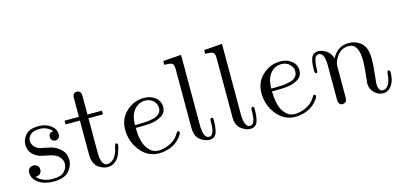

<svg xmlns="http://www.w3.org/2000/svg" viewBox="-64 -1098 3155 1513"><g transform="rotate(-15 1513.5 -341.5)"><path d="M55.2 -106Q55.2 -127.9 68.1 -140.4Q81.1 -152.8 101.1 -152.8Q121.1 -152.8 134 -140.4Q147 -127.9 147 -107.9Q147 -91.8 135.5 -76.9Q124 -62 97.2 -62H95.2Q141.1 -11.2 223.1 -11.2Q292 -11.2 318.6 -40Q345.2 -68.8 345.2 -104Q345.2 -128.9 328.1 -151.9Q311 -174.8 280.8 -187Q263.7 -193.8 225.3 -201.4Q187 -209 179.2 -210.9Q142.1 -220.7 112.5 -249.8Q83 -278.8 83 -325.2Q83 -370.1 115 -406Q147 -441.9 220.2 -441.9Q280.3 -441.9 319.6 -411.9Q358.9 -381.8 358.9 -338.9Q358.9 -317.9 346.9 -307.9Q335 -297.9 321.8 -297.9Q306.6 -297.9 295.9 -308.8Q285.2 -319.8 285.2 -335.9Q285.2 -370.1 323.2 -373Q286.1 -418.9 220.2 -418.9Q175.3 -418.9 150.1 -397.9Q125 -377 125 -347.2Q125 -323.2 141.6 -302Q158.2 -280.8 187 -272Q195.8 -270 231 -262.9Q266.1 -255.9 273.9 -253.9Q318.8 -241.7 353 -208.3Q387.2 -174.8 387.2 -124Q387.2 -72.3 349.6 -30.5Q312 11.2 223.1 11.2Q152.3 11.2 103.8 -21.5Q55.2 -54.2 55.2 -106Z M430.7 -399.9V-430.2H547.9V-582Q547.9 -626 582.8 -626Q617.7 -626 617.7 -581.1V-430.2H735.8V-399.9H617.7V-123Q617.7 -12.2 668.9 -12.2Q677.7 -12.2 688.7 -16.1Q699.7 -20 714.4 -30.5Q729 -41 741.9 -65.9Q754.9 -90.8 761.7 -127Q766.6 -147 771 -149.9Q776.9 -153.8 783 -150.4Q789.1 -147 789.1 -138.2Q789.1 -130.4 783.4 -109.6Q777.8 -88.9 765.9 -59.8Q753.9 -30.8 727.3 -9.8Q700.7 11.2 666 11.2Q649.9 11.2 632.3 5.6Q614.7 0 594.2 -12.9Q573.7 -25.9 560.8 -53.5Q547.9 -81.1 547.9 -120.1V-399.9Z M873.5 -238.8Q873.5 -327.6 936.5 -384.8Q999.5 -441.9 1080.6 -441.9Q1134.8 -441.9 1172.1 -411.9Q1209.5 -381.8 1209.5 -335Q1209.5 -310.1 1199 -291.5Q1188.5 -272.9 1168 -262Q1147.5 -251 1127.7 -243.9Q1107.9 -236.8 1077.4 -233.9Q1046.9 -231 1027.3 -230.5Q1007.8 -230 978.5 -230H957.5Q959.5 -117.2 995.6 -64.9Q1032.2 -11.2 1084.5 -11.2Q1085 -11.2 1085.4 -11.2Q1132.3 -11.2 1179 -33.2Q1225.6 -55.2 1250.5 -94.2Q1251.5 -95.2 1256.1 -103Q1260.7 -110.8 1263.7 -114.5Q1266.6 -118.2 1270.5 -118.2Q1275.4 -119.1 1279.5 -115Q1283.7 -110.8 1283.7 -106Q1283.7 -96.2 1270.8 -78.1Q1257.8 -60.1 1234.9 -39.6Q1211.9 -19 1171.4 -3.9Q1130.9 11.2 1084.5 11.2Q994.6 11.2 934.1 -63.7Q873.5 -138.7 873.5 -238.8ZM957.5 -252.9H988.8Q1024.9 -252.9 1050.8 -254.9Q1076.7 -256.8 1108.6 -264.4Q1140.6 -272 1158.2 -289.6Q1175.8 -307.1 1175.8 -335Q1175.8 -369.1 1149.7 -394Q1123.5 -418.9 1082.5 -418.9Q1045.4 -418.9 1016.1 -397Q986.8 -375 972.7 -340.8Q959.5 -310.1 957.5 -252.9Z M1303.7 -651.9V-683.1L1451.7 -693.8V-125Q1451.7 -12.2 1499.5 -12.2Q1542.5 -12.2 1542.5 -119.1V-126Q1542.5 -128.9 1542.5 -131.8Q1542.5 -152.8 1555.7 -152.8Q1567.9 -152.8 1567.9 -132.8Q1567.9 -103 1566.2 -84Q1564.5 -64.9 1558.6 -40Q1552.7 -15.1 1537.1 -2Q1521.5 11.2 1497.6 11.2Q1458.5 11.2 1420.2 -18.8Q1381.8 -48.8 1381.8 -116.2V-596.2Q1381.8 -633.3 1367.7 -642.6Q1353.5 -651.9 1303.7 -651.9Z M1637.7 -651.9V-683.1L1785.6 -693.8V-125Q1785.6 -12.2 1833.5 -12.2Q1876.5 -12.2 1876.5 -119.1V-126Q1876.5 -128.9 1876.5 -131.8Q1876.5 -152.8 1889.6 -152.8Q1901.9 -152.8 1901.9 -132.8Q1901.9 -103 1900.1 -84Q1898.4 -64.9 1892.6 -40Q1886.7 -15.1 1871.1 -2Q1855.5 11.2 1831.5 11.2Q1792.5 11.2 1754.2 -18.8Q1715.8 -48.8 1715.8 -116.2V-596.2Q1715.8 -633.3 1701.7 -642.6Q1687.5 -651.9 1637.7 -651.9Z M1985.4 -238.8Q1985.4 -327.6 2048.3 -384.8Q2111.3 -441.9 2192.4 -441.9Q2246.6 -441.9 2283.9 -411.9Q2321.3 -381.8 2321.3 -335Q2321.3 -310.1 2310.8 -291.5Q2300.3 -272.9 2279.8 -262Q2259.3 -251 2239.5 -243.9Q2219.7 -236.8 2189.2 -233.9Q2158.7 -231 2139.2 -230.5Q2119.6 -230 2090.3 -230H2069.3Q2071.3 -117.2 2107.4 -64.9Q2144 -11.2 2196.3 -11.2Q2196.8 -11.2 2197.3 -11.2Q2244.1 -11.2 2290.8 -33.2Q2337.4 -55.2 2362.3 -94.2Q2363.3 -95.2 2367.9 -103Q2372.6 -110.8 2375.5 -114.5Q2378.4 -118.2 2382.3 -118.2Q2387.2 -119.1 2391.4 -115Q2395.5 -110.8 2395.5 -106Q2395.5 -96.2 2382.6 -78.1Q2369.6 -60.1 2346.7 -39.6Q2323.7 -19 2283.2 -3.9Q2242.7 11.2 2196.3 11.2Q2106.4 11.2 2045.9 -63.7Q1985.4 -138.7 1985.4 -238.8ZM2069.3 -252.9H2100.6Q2136.7 -252.9 2162.6 -254.9Q2188.5 -256.8 2220.5 -264.4Q2252.4 -272 2270 -289.6Q2287.6 -307.1 2287.6 -335Q2287.6 -369.1 2261.5 -394Q2235.4 -418.9 2194.3 -418.9Q2157.2 -418.9 2127.9 -397Q2098.6 -375 2084.5 -340.8Q2071.3 -310.1 2069.3 -252.9Z M2431.6 -303.2Q2431.6 -333 2433.6 -353.5Q2435.5 -374 2442.1 -396.5Q2448.7 -418.9 2463.6 -430.4Q2478.5 -441.9 2501.5 -441.9Q2533.7 -441.9 2566.2 -420.9Q2598.6 -399.9 2613.3 -355Q2660.2 -441.9 2749.5 -441.9Q2810.5 -441.9 2853 -403.6Q2895.5 -365.2 2895.5 -273.9Q2895.5 -223.1 2887.5 -156Q2879.4 -88.9 2879.4 -78.1Q2879.4 -12.2 2917.5 -12.2Q2941.4 -12.2 2961.4 -39.6Q2981.4 -66.9 2985.4 -127.9Q2987.3 -152.8 2997.6 -152.8Q3000.5 -152.8 3005.4 -149.9Q3011.2 -146 3011.7 -134.8Q3011.7 -105 3004.6 -75Q2997.6 -44.9 2974.1 -16.8Q2950.7 11.2 2914.6 11.2Q2872.6 11.2 2841.6 -20.3Q2810.5 -51.8 2810.5 -94.2Q2810.5 -97.2 2818.1 -166Q2825.7 -234.9 2825.7 -277.8Q2825.7 -418.9 2744.6 -418.9Q2686.5 -418.9 2652.1 -374Q2617.7 -329.1 2617.7 -285.2V-32.2Q2617.7 -7.3 2606.2 2Q2594.7 11.2 2582.5 11.2Q2547.4 11.2 2547.4 -37.1V-312Q2547.4 -418 2499.5 -418Q2474.6 -418 2465.6 -386.5Q2456.5 -355 2456.1 -319.6Q2455.6 -284.2 2451.7 -280.8Q2446.8 -277.8 2443.4 -277.8Q2431.6 -278.3 2431.6 -303.2Z"/></g></svg>

Font: CMU Serif Upright Italic
Style: UprightItalic
Weight: 500
Version: Version 0.7.0